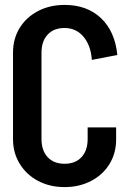

<svg xmlns="http://www.w3.org/2000/svg" viewBox="-20 -746 513 782"><path d="M337 -227H453V-178Q453 -122 426 -78Q399 -34 351 -9Q303 16 243 16Q183 16 135.5 -9Q88 -34 60.5 -78.5Q33 -123 33 -179V-532Q33 -588 60 -632Q87 -676 135 -701Q183 -726 243 -726Q334 -726 391 -672.5Q448 -619 458 -522L354 -502Q350 -561 320 -596.5Q290 -632 243 -632Q199 -632 174 -605Q149 -578 149 -531V-180Q149 -133 174 -106Q199 -79 243 -79Q287 -79 312 -106Q337 -133 337 -180Z"/></svg>

Font: Akshar Medium
Style: Regular
Weight: 500
Designer: Tall Chai
Foundry: Tall Chai
Version: Version 1.000